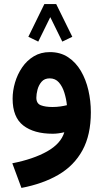

<svg xmlns="http://www.w3.org/2000/svg" viewBox="-20 -651 504 936"><path d="M332.5 -471.7 283.7 -448.2 225.1 -567.4 166.5 -448.2 118.2 -471.7 196.3 -631.3H253.9ZM422.9 -103.5Q422.9 6.8 382.1 81.5Q341.3 156.2 265.4 200.7Q189.5 245.1 84.5 265.1L40 145Q142.1 125 209.5 87.2Q276.9 49.3 293.5 -6.3Q262.7 1 236.8 1Q145.5 1 93.5 -39.3Q41.5 -79.6 41.5 -169.9Q41.5 -208.5 53.2 -248.5Q64.9 -288.6 87.9 -322.3Q110.8 -356 144.8 -376.5Q178.7 -397 223.1 -397Q274.4 -397 312 -372.1Q349.6 -347.2 374.3 -305.2Q398.9 -263.2 410.9 -210.9Q422.9 -158.7 422.9 -103.5ZM235.8 -129.4Q256.3 -129.4 274.7 -132.1Q293 -134.8 306.2 -138.2Q303.2 -168.5 293.9 -198.7Q284.7 -229 267.3 -249Q250 -269 222.2 -269Q196.8 -269 182.6 -252.4Q168.5 -235.8 162.8 -213.9Q157.2 -191.9 157.2 -174.8Q157.2 -146.5 179 -137.9Q200.7 -129.4 235.8 -129.4Z"/></svg>

Font: Vazirmatn UI NL
Style: Bold
Weight: 700
Designer: Saber Rastikerdar
Foundry: Saber Rastikerdar
Version: Version 33.003